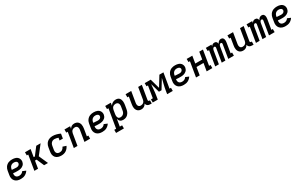

<svg xmlns="http://www.w3.org/2000/svg" viewBox="350 -2616 7701 4898"><g transform="rotate(-30 4200.0 -166.5)"><path d="M275 8Q250 8 226 5.5Q202 3 179.5 -4.5Q157 -12 137.5 -24Q118 -36 102.5 -53Q87 -70 77 -91Q67 -112 62 -135Q57 -158 58 -183Q59 -208 64 -232L82 -342Q86 -369 96 -396Q106 -423 123 -447Q140 -471 163.5 -489.5Q187 -508 213.5 -519Q240 -530 268 -534Q296 -538 323 -538Q350 -538 377 -534Q404 -530 428 -520.5Q452 -511 472 -494.5Q492 -478 504.5 -455.5Q517 -433 521.5 -406Q526 -379 521 -352Q517 -329 506 -307Q495 -285 477.5 -268Q460 -251 438 -239.5Q416 -228 393 -221.5Q370 -215 347 -213Q324 -211 301 -211Q268 -211 234.5 -212Q201 -213 169 -218V-217Q166 -200 166 -182.5Q166 -165 171 -149Q176 -133 186 -120Q196 -107 210 -99Q224 -91 241 -87.5Q258 -84 275 -84Q292 -84 310 -87.5Q328 -91 344.5 -99.5Q361 -108 375 -121Q389 -134 398 -149L494 -108Q477 -80 452 -57Q427 -34 398 -19Q369 -4 337.5 2Q306 8 275 8ZM316 -301Q332 -301 348 -304Q364 -307 378.5 -315Q393 -323 403 -337Q413 -351 416 -367Q419 -385 412 -401.5Q405 -418 391 -428Q377 -438 359 -442Q341 -446 323 -446Q307 -446 291 -443.5Q275 -441 259.5 -433.5Q244 -426 231 -414.5Q218 -403 209 -388.5Q200 -374 195 -358.5Q190 -343 187 -327L184 -310Q200 -307 217 -306.5Q234 -306 250.5 -305Q267 -304 283 -302.5Q299 -301 316 -301Z M671 0 743 -438H700V-530H866L830 -311H865L1032 -530H1160L954 -265L1072 0H958L863 -219H815L779 0Z M1468 8Q1444 8 1420 5Q1396 2 1374 -5.5Q1352 -13 1333 -25Q1314 -37 1299 -54Q1284 -71 1275 -92Q1266 -113 1261.5 -136Q1257 -159 1258.5 -183.5Q1260 -208 1264 -232L1282 -342Q1286 -369 1295.5 -395.5Q1305 -422 1321.5 -445.5Q1338 -469 1360.5 -487.5Q1383 -506 1409 -517.5Q1435 -529 1462.5 -533.5Q1490 -538 1517 -538Q1546 -538 1574.5 -533.5Q1603 -529 1630 -522Q1657 -515 1683 -505Q1709 -495 1734 -483L1712 -349H1615L1627 -424Q1601 -433 1573.5 -439.5Q1546 -446 1518 -446Q1503 -446 1487 -443Q1471 -440 1456.5 -432.5Q1442 -425 1429.5 -413Q1417 -401 1408.5 -387Q1400 -373 1395 -357.5Q1390 -342 1387 -327L1369 -217Q1366 -200 1366 -183Q1366 -166 1370 -150.5Q1374 -135 1383 -121.5Q1392 -108 1405.5 -99.5Q1419 -91 1435 -87.5Q1451 -84 1468 -84Q1488 -84 1509 -89.5Q1530 -95 1548 -108Q1566 -121 1579 -138.5Q1592 -156 1600 -176L1700 -143Q1685 -109 1661 -79.5Q1637 -50 1605.5 -29.5Q1574 -9 1538.5 -0.5Q1503 8 1468 8Z M1833 0 1906 -438H1863V-530H2029L2017 -460Q2028 -478 2042.5 -493.5Q2057 -509 2075 -519.5Q2093 -530 2113 -534Q2133 -538 2152 -538Q2181 -538 2208 -530Q2235 -522 2255.5 -504.5Q2276 -487 2288.5 -463Q2301 -439 2306 -412Q2311 -385 2309.5 -356Q2308 -327 2304 -298L2270 -92H2313V0H2146L2198 -313Q2201 -329 2202 -344.5Q2203 -360 2200.5 -375Q2198 -390 2191.5 -404Q2185 -418 2174.5 -427.5Q2164 -437 2149 -441.5Q2134 -446 2118 -446Q2097 -446 2075.5 -439Q2054 -432 2037 -417Q2020 -402 2010.5 -381Q2001 -360 1997 -339L1941 0Z M2675 8Q2650 8 2626 5.5Q2602 3 2579.5 -4.5Q2557 -12 2537.5 -24Q2518 -36 2502.5 -53Q2487 -70 2477 -91Q2467 -112 2462 -135Q2457 -158 2458 -183Q2459 -208 2464 -232L2482 -342Q2486 -369 2496 -396Q2506 -423 2523 -447Q2540 -471 2563.5 -489.5Q2587 -508 2613.5 -519Q2640 -530 2668 -534Q2696 -538 2723 -538Q2750 -538 2777 -534Q2804 -530 2828 -520.5Q2852 -511 2872 -494.5Q2892 -478 2904.5 -455.5Q2917 -433 2921.5 -406Q2926 -379 2921 -352Q2917 -329 2906 -307Q2895 -285 2877.5 -268Q2860 -251 2838 -239.5Q2816 -228 2793 -221.5Q2770 -215 2747 -213Q2724 -211 2701 -211Q2668 -211 2634.5 -212Q2601 -213 2569 -218V-217Q2566 -200 2566 -182.5Q2566 -165 2571 -149Q2576 -133 2586 -120Q2596 -107 2610 -99Q2624 -91 2641 -87.5Q2658 -84 2675 -84Q2692 -84 2710 -87.5Q2728 -91 2744.5 -99.5Q2761 -108 2775 -121Q2789 -134 2798 -149L2894 -108Q2877 -80 2852 -57Q2827 -34 2798 -19Q2769 -4 2737.5 2Q2706 8 2675 8ZM2716 -301Q2732 -301 2748 -304Q2764 -307 2778.5 -315Q2793 -323 2803 -337Q2813 -351 2816 -367Q2819 -385 2812 -401.5Q2805 -418 2791 -428Q2777 -438 2759 -442Q2741 -446 2723 -446Q2707 -446 2691 -443.5Q2675 -441 2659.5 -433.5Q2644 -426 2631 -414.5Q2618 -403 2609 -388.5Q2600 -374 2595 -358.5Q2590 -343 2587 -327L2584 -310Q2600 -307 2617 -306.5Q2634 -306 2650.5 -305Q2667 -304 2683 -302.5Q2699 -301 2716 -301Z M2959 205V113H3014L3106 -438H3063V-530H3229L3216 -451Q3229 -472 3247 -489Q3265 -506 3286.5 -517.5Q3308 -529 3331 -533.5Q3354 -538 3377 -538Q3405 -538 3431 -529.5Q3457 -521 3475 -502.5Q3493 -484 3503 -459.5Q3513 -435 3516.5 -408.5Q3520 -382 3518 -354Q3516 -326 3512 -298L3493 -188Q3489 -163 3481.5 -138.5Q3474 -114 3460.5 -91Q3447 -68 3428 -48.5Q3409 -29 3385.5 -16Q3362 -3 3336.5 2.5Q3311 8 3286 8Q3262 8 3239.5 1.5Q3217 -5 3200 -19.5Q3183 -34 3172.5 -54.5Q3162 -75 3157 -97L3122 113H3190V205ZM3258 -84Q3274 -84 3289.5 -87.5Q3305 -91 3319.5 -98.5Q3334 -106 3346 -117.5Q3358 -129 3367 -143Q3376 -157 3380.5 -172.5Q3385 -188 3388 -203L3406 -313Q3409 -329 3409.5 -345.5Q3410 -362 3407 -377Q3404 -392 3397 -405.5Q3390 -419 3378 -428.5Q3366 -438 3351 -442Q3336 -446 3319 -446Q3319 -446 3319 -446Q3319 -446 3319 -446Q3297 -446 3275.5 -439Q3254 -432 3237 -417Q3220 -402 3210.5 -381Q3201 -360 3197 -339L3179 -229Q3176 -212 3175 -195.5Q3174 -179 3176 -163Q3178 -147 3183.5 -132Q3189 -117 3199.5 -105.5Q3210 -94 3225.5 -89Q3241 -84 3258 -84Z M3823 8Q3794 8 3767 0Q3740 -8 3719.5 -25.5Q3699 -43 3686.5 -67Q3674 -91 3669 -118Q3664 -145 3665.5 -174Q3667 -203 3672 -232L3706 -438H3663V-530H3829L3777 -217Q3774 -201 3773.5 -185.5Q3773 -170 3775 -155Q3777 -140 3783.5 -126Q3790 -112 3801 -102.5Q3812 -93 3826.5 -88.5Q3841 -84 3857 -84Q3879 -84 3900 -91Q3921 -98 3938.5 -113Q3956 -128 3965 -149Q3974 -170 3978 -191L4034 -530H4142L4074 -122Q4073 -114 4074 -107Q4075 -100 4079.5 -94.5Q4084 -89 4091 -86.5Q4098 -84 4106 -84H4124V8H4091Q4068 8 4046.5 4Q4025 0 4007 -11.5Q3989 -23 3978 -41Q3967 -59 3964 -81Q3954 -61 3939 -43.5Q3924 -26 3905 -14Q3886 -2 3865 3Q3844 8 3823 8Z M4158 0V-92H4213L4270 -438H4227V-530H4404L4484 -244L4659 -530H4778L4705 -92H4748V0H4582L4599 -106Q4606 -147 4614.5 -187Q4623 -227 4633 -267.5Q4643 -308 4653.5 -348Q4664 -388 4673 -428L4508 -159H4432L4357 -428Q4352 -388 4349 -347.5Q4346 -307 4342.5 -266.5Q4339 -226 4334.5 -186Q4330 -146 4323 -106L4306 0Z M5075 8Q5050 8 5026 5.5Q5002 3 4979.5 -4.5Q4957 -12 4937.5 -24Q4918 -36 4902.5 -53Q4887 -70 4877 -91Q4867 -112 4862 -135Q4857 -158 4858 -183Q4859 -208 4864 -232L4882 -342Q4886 -369 4896 -396Q4906 -423 4923 -447Q4940 -471 4963.5 -489.5Q4987 -508 5013.5 -519Q5040 -530 5068 -534Q5096 -538 5123 -538Q5150 -538 5177 -534Q5204 -530 5228 -520.5Q5252 -511 5272 -494.5Q5292 -478 5304.5 -455.5Q5317 -433 5321.5 -406Q5326 -379 5321 -352Q5317 -329 5306 -307Q5295 -285 5277.5 -268Q5260 -251 5238 -239.5Q5216 -228 5193 -221.5Q5170 -215 5147 -213Q5124 -211 5101 -211Q5068 -211 5034.5 -212Q5001 -213 4969 -218V-217Q4966 -200 4966 -182.5Q4966 -165 4971 -149Q4976 -133 4986 -120Q4996 -107 5010 -99Q5024 -91 5041 -87.5Q5058 -84 5075 -84Q5092 -84 5110 -87.5Q5128 -91 5144.5 -99.5Q5161 -108 5175 -121Q5189 -134 5198 -149L5294 -108Q5277 -80 5252 -57Q5227 -34 5198 -19Q5169 -4 5137.5 2Q5106 8 5075 8ZM5116 -301Q5132 -301 5148 -304Q5164 -307 5178.5 -315Q5193 -323 5203 -337Q5213 -351 5216 -367Q5219 -385 5212 -401.5Q5205 -418 5191 -428Q5177 -438 5159 -442Q5141 -446 5123 -446Q5107 -446 5091 -443.5Q5075 -441 5059.5 -433.5Q5044 -426 5031 -414.5Q5018 -403 5009 -388.5Q5000 -374 4995 -358.5Q4990 -343 4987 -327L4984 -310Q5000 -307 5017 -306.5Q5034 -306 5050.5 -305Q5067 -304 5083 -302.5Q5099 -301 5116 -301Z M5433 0 5506 -438H5463V-530H5629L5594 -318H5799L5834 -530H5942L5870 -92H5913V0H5746L5784 -226H5578L5541 0Z M5998 0 6070 -438H6027V-530H6193L6185 -481Q6193 -493 6203.5 -504Q6214 -515 6226 -523Q6238 -531 6252 -534.5Q6266 -538 6280 -538Q6280 -538 6280 -538Q6280 -538 6280 -538Q6298 -538 6313.5 -532.5Q6329 -527 6339.5 -515Q6350 -503 6356 -488Q6362 -473 6364 -456Q6371 -473 6381.5 -488Q6392 -503 6406.5 -514.5Q6421 -526 6438.5 -532Q6456 -538 6472 -538Q6490 -538 6506 -532Q6522 -526 6533 -513.5Q6544 -501 6549.5 -485Q6555 -469 6556.5 -452Q6558 -435 6557 -417Q6556 -399 6553 -381L6505 -92H6548V0H6382L6448 -399Q6449 -408 6448.5 -416.5Q6448 -425 6443.5 -432Q6439 -439 6431.5 -442.5Q6424 -446 6415 -446Q6406 -446 6397.5 -441.5Q6389 -437 6383 -430Q6377 -423 6373 -414.5Q6369 -406 6366 -397.5Q6363 -389 6361 -380.5Q6359 -372 6358 -364L6298 0H6190L6256 -399Q6257 -408 6256.5 -416.5Q6256 -425 6251.5 -432Q6247 -439 6239.5 -442.5Q6232 -446 6223 -446Q6214 -446 6205.5 -441.5Q6197 -437 6191 -430Q6185 -423 6181 -414.5Q6177 -406 6174 -397.5Q6171 -389 6169 -380.5Q6167 -372 6166 -364L6106 0Z M6823 8Q6794 8 6767 0Q6740 -8 6719.5 -25.5Q6699 -43 6686.5 -67Q6674 -91 6669 -118Q6664 -145 6665.5 -174Q6667 -203 6672 -232L6706 -438H6663V-530H6829L6777 -217Q6774 -201 6773.5 -185.5Q6773 -170 6775 -155Q6777 -140 6783.5 -126Q6790 -112 6801 -102.5Q6812 -93 6826.5 -88.5Q6841 -84 6857 -84Q6879 -84 6900 -91Q6921 -98 6938.5 -113Q6956 -128 6965 -149Q6974 -170 6978 -191L7034 -530H7142L7074 -122Q7073 -114 7074 -107Q7075 -100 7079.5 -94.5Q7084 -89 7091 -86.5Q7098 -84 7106 -84H7124V8H7091Q7068 8 7046.5 4Q7025 0 7007 -11.5Q6989 -23 6978 -41Q6967 -59 6964 -81Q6954 -61 6939 -43.5Q6924 -26 6905 -14Q6886 -2 6865 3Q6844 8 6823 8Z M7198 0 7270 -438H7227V-530H7393L7385 -481Q7393 -493 7403.5 -504Q7414 -515 7426 -523Q7438 -531 7452 -534.5Q7466 -538 7480 -538Q7480 -538 7480 -538Q7480 -538 7480 -538Q7498 -538 7513.5 -532.5Q7529 -527 7539.5 -515Q7550 -503 7556 -488Q7562 -473 7564 -456Q7571 -473 7581.5 -488Q7592 -503 7606.5 -514.5Q7621 -526 7638.5 -532Q7656 -538 7672 -538Q7690 -538 7706 -532Q7722 -526 7733 -513.5Q7744 -501 7749.5 -485Q7755 -469 7756.5 -452Q7758 -435 7757 -417Q7756 -399 7753 -381L7705 -92H7748V0H7582L7648 -399Q7649 -408 7648.5 -416.5Q7648 -425 7643.5 -432Q7639 -439 7631.5 -442.5Q7624 -446 7615 -446Q7606 -446 7597.5 -441.5Q7589 -437 7583 -430Q7577 -423 7573 -414.5Q7569 -406 7566 -397.5Q7563 -389 7561 -380.5Q7559 -372 7558 -364L7498 0H7390L7456 -399Q7457 -408 7456.5 -416.5Q7456 -425 7451.5 -432Q7447 -439 7439.5 -442.5Q7432 -446 7423 -446Q7414 -446 7405.5 -441.5Q7397 -437 7391 -430Q7385 -423 7381 -414.5Q7377 -406 7374 -397.5Q7371 -389 7369 -380.5Q7367 -372 7366 -364L7306 0Z M8075 8Q8050 8 8026 5.5Q8002 3 7979.5 -4.5Q7957 -12 7937.5 -24Q7918 -36 7902.5 -53Q7887 -70 7877 -91Q7867 -112 7862 -135Q7857 -158 7858 -183Q7859 -208 7864 -232L7882 -342Q7886 -369 7896 -396Q7906 -423 7923 -447Q7940 -471 7963.5 -489.5Q7987 -508 8013.5 -519Q8040 -530 8068 -534Q8096 -538 8123 -538Q8150 -538 8177 -534Q8204 -530 8228 -520.5Q8252 -511 8272 -494.5Q8292 -478 8304.5 -455.5Q8317 -433 8321.5 -406Q8326 -379 8321 -352Q8317 -329 8306 -307Q8295 -285 8277.5 -268Q8260 -251 8238 -239.5Q8216 -228 8193 -221.5Q8170 -215 8147 -213Q8124 -211 8101 -211Q8068 -211 8034.5 -212Q8001 -213 7969 -218V-217Q7966 -200 7966 -182.5Q7966 -165 7971 -149Q7976 -133 7986 -120Q7996 -107 8010 -99Q8024 -91 8041 -87.5Q8058 -84 8075 -84Q8092 -84 8110 -87.5Q8128 -91 8144.5 -99.5Q8161 -108 8175 -121Q8189 -134 8198 -149L8294 -108Q8277 -80 8252 -57Q8227 -34 8198 -19Q8169 -4 8137.5 2Q8106 8 8075 8ZM8116 -301Q8132 -301 8148 -304Q8164 -307 8178.5 -315Q8193 -323 8203 -337Q8213 -351 8216 -367Q8219 -385 8212 -401.5Q8205 -418 8191 -428Q8177 -438 8159 -442Q8141 -446 8123 -446Q8107 -446 8091 -443.5Q8075 -441 8059.5 -433.5Q8044 -426 8031 -414.5Q8018 -403 8009 -388.5Q8000 -374 7995 -358.5Q7990 -343 7987 -327L7984 -310Q8000 -307 8017 -306.5Q8034 -306 8050.5 -305Q8067 -304 8083 -302.5Q8099 -301 8116 -301Z"/></g></svg>

Font: Iosevka Slab Semibold Extended
Style: Italic
Weight: 600
Width: 7
Italic angle: -9°
Monospace: yes
Designer: Belleve Invis
Foundry: Belleve Invis
Version: Version 11.1.0; ttfautohint (v1.8.3)